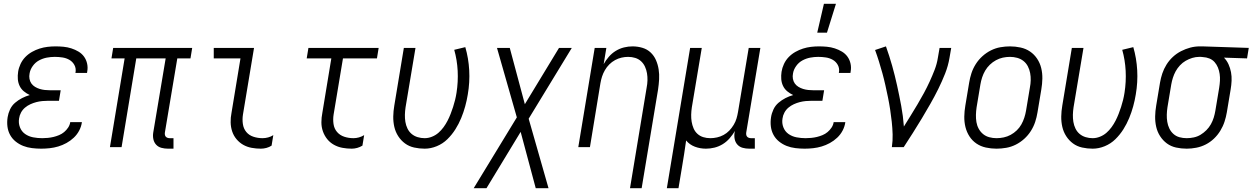

<svg xmlns="http://www.w3.org/2000/svg" viewBox="-20 -771 6563 1006"><path d="M196 8Q172 8 147.5 5Q123 2 101.5 -6.5Q80 -15 62 -29.5Q44 -44 33 -64Q22 -84 19 -108Q16 -132 20 -157Q23 -177 32.5 -197.5Q42 -218 59 -232.5Q76 -247 95.5 -257Q115 -267 136 -273Q119 -281 105 -292.5Q91 -304 83 -320.5Q75 -337 73.5 -356Q72 -375 75 -395Q78 -415 87.5 -435.5Q97 -456 112.5 -472Q128 -488 147.5 -499Q167 -510 187.5 -516.5Q208 -523 229 -525.5Q250 -528 271 -528Q292 -528 313 -526Q334 -524 354 -517.5Q374 -511 391.5 -500.5Q409 -490 420.5 -474Q432 -458 436.5 -437.5Q441 -417 437 -396L436 -389H375L376 -393Q379 -414 369.5 -431Q360 -448 343.5 -457.5Q327 -467 307 -470Q287 -473 267 -473Q246 -473 225 -469Q204 -465 184.5 -454.5Q165 -444 151.5 -425Q138 -406 135 -386Q132 -372 134.5 -358Q137 -344 144.5 -333.5Q152 -323 163.5 -316Q175 -309 188 -305Q201 -301 215 -299.5Q229 -298 243 -298H298L289 -243H234Q218 -243 202 -241.5Q186 -240 170.5 -236Q155 -232 139.5 -225Q124 -218 111 -207Q98 -196 90 -181Q82 -166 80 -150Q76 -126 84.5 -104Q93 -82 111.5 -69Q130 -56 153.5 -51.5Q177 -47 201 -47Q215 -47 230.5 -48.5Q246 -50 260.5 -53.5Q275 -57 289.5 -63Q304 -69 316 -79Q328 -89 337 -102.5Q346 -116 348 -131H409V-130Q406 -108 395 -87Q384 -66 366.5 -49.5Q349 -33 328 -21.5Q307 -10 285 -3.5Q263 3 240.5 5.5Q218 8 196 8Z M889 8H860Q842 8 825.5 3.5Q809 -1 798 -13Q787 -25 783.5 -42Q780 -59 783 -77L848 -465H694L617 0H556L633 -465H564L573 -520H987L978 -465H909L844 -77Q843 -71 844 -65Q845 -59 848.5 -55Q852 -51 857.5 -49Q863 -47 869 -47H889Z M1347 8Q1322 8 1298 3.5Q1274 -1 1254 -12.5Q1234 -24 1219 -42Q1204 -60 1196.5 -82.5Q1189 -105 1188.5 -130Q1188 -155 1193 -180L1240 -465H1100V-520H1311L1253 -171Q1249 -146 1252.5 -121.5Q1256 -97 1270.5 -79.5Q1285 -62 1308 -54.5Q1331 -47 1356 -47Q1370 -47 1385 -51Q1400 -55 1412 -63L1403 -8Q1391 0 1376 4Q1361 8 1347 8Z M1823 8Q1798 8 1774 3.5Q1750 -1 1729.5 -12.5Q1709 -24 1694.5 -42Q1680 -60 1672 -82.5Q1664 -105 1664 -130Q1664 -155 1669 -180L1716 -465H1587L1596 -520H1964L1955 -465H1777L1728 -171Q1724 -146 1727.5 -121.5Q1731 -97 1746 -79.5Q1761 -62 1784 -54.5Q1807 -47 1832 -47Q1846 -47 1860.5 -51Q1875 -55 1888 -63L1879 -8Q1866 0 1851.5 4Q1837 8 1823 8Z M2205 8Q2177 8 2150 2Q2123 -4 2102 -19.5Q2081 -35 2066.5 -57.5Q2052 -80 2046 -106.5Q2040 -133 2040.5 -161Q2041 -189 2046 -218L2096 -520H2157L2105 -209Q2102 -189 2101.5 -170Q2101 -151 2104 -132.5Q2107 -114 2115 -97.5Q2123 -81 2136.5 -69.5Q2150 -58 2168 -52.5Q2186 -47 2205 -47Q2224 -47 2243 -54.5Q2262 -62 2277 -75Q2292 -88 2304 -104.5Q2316 -121 2325 -138.5Q2334 -156 2341 -174Q2348 -192 2354 -210.5Q2360 -229 2364.5 -247.5Q2369 -266 2372 -285Q2381 -343 2378 -400Q2375 -457 2360 -510L2418 -524Q2435 -466 2438.5 -403Q2442 -340 2431 -276Q2426 -245 2417.5 -214Q2409 -183 2396.5 -152.5Q2384 -122 2366 -93.5Q2348 -65 2324 -41.5Q2300 -18 2268.5 -5Q2237 8 2205 8Z M2854 215H2787L2708 -80L2529 215H2462L2688 -156L2584 -520H2651L2730 -225L2909 -520H2976L2750 -149Z M3281 215 3368 -311Q3372 -331 3372.5 -350Q3373 -369 3370 -387Q3367 -405 3359.5 -421.5Q3352 -438 3339 -450Q3326 -462 3308.5 -467.5Q3291 -473 3271 -473Q3254 -473 3236.5 -469Q3219 -465 3202.5 -456Q3186 -447 3172.5 -433.5Q3159 -420 3149.5 -403.5Q3140 -387 3134.5 -370Q3129 -353 3126 -335L3071 0H3010L3096 -520H3157L3143 -435Q3154 -455 3170 -473.5Q3186 -492 3206.5 -504.5Q3227 -517 3249.5 -522.5Q3272 -528 3294 -528Q3321 -528 3346 -520.5Q3371 -513 3389 -496Q3407 -479 3417 -456Q3427 -433 3431 -407.5Q3435 -382 3433.5 -355.5Q3432 -329 3428 -302L3342 215Z M3474 215 3596 -520H3657L3605 -209Q3602 -189 3601.5 -170Q3601 -151 3604 -133Q3607 -115 3614 -98.5Q3621 -82 3634 -70Q3647 -58 3664.5 -52.5Q3682 -47 3702 -47Q3719 -47 3737 -51Q3755 -55 3771.5 -64Q3788 -73 3801 -86.5Q3814 -100 3824 -116.5Q3834 -133 3839 -150Q3844 -167 3847 -185L3903 -520H3964L3890 -77Q3889 -71 3890 -65Q3891 -59 3894.5 -55Q3898 -51 3903.5 -49Q3909 -47 3915 -47H3935V8H3906Q3888 8 3871.5 3.5Q3855 -1 3844 -13Q3833 -25 3829.5 -42Q3826 -59 3829 -77L3831 -85Q3819 -65 3803 -46.5Q3787 -28 3766.5 -15.5Q3746 -3 3723.5 2.5Q3701 8 3679 8Q3648 8 3620.5 -2.5Q3593 -13 3575 -35Q3570 1 3564.5 36.5Q3559 72 3553 107L3535 215Z M4196 8Q4172 8 4147.5 5Q4123 2 4101.5 -6.5Q4080 -15 4062 -29.5Q4044 -44 4033 -64Q4022 -84 4019 -108Q4016 -132 4020 -157Q4023 -177 4032.5 -197.5Q4042 -218 4059 -232.5Q4076 -247 4095.5 -257Q4115 -267 4136 -273Q4119 -281 4105 -292.5Q4091 -304 4083 -320.5Q4075 -337 4073.5 -356Q4072 -375 4075 -395Q4078 -415 4087.5 -435.5Q4097 -456 4112.5 -472Q4128 -488 4147.5 -499Q4167 -510 4187.5 -516.5Q4208 -523 4229 -525.5Q4250 -528 4271 -528Q4292 -528 4313 -526Q4334 -524 4354 -517.5Q4374 -511 4391.5 -500.5Q4409 -490 4420.5 -474Q4432 -458 4436.5 -437.5Q4441 -417 4437 -396L4436 -389H4375L4376 -393Q4379 -414 4369.5 -431Q4360 -448 4343.5 -457.5Q4327 -467 4307 -470Q4287 -473 4267 -473Q4246 -473 4225 -469Q4204 -465 4184.5 -454.5Q4165 -444 4151.5 -425Q4138 -406 4135 -386Q4132 -372 4134.5 -358Q4137 -344 4144.5 -333.5Q4152 -323 4163.5 -316Q4175 -309 4188 -305Q4201 -301 4215 -299.5Q4229 -298 4243 -298H4298L4289 -243H4234Q4218 -243 4202 -241.5Q4186 -240 4170.5 -236Q4155 -232 4139.5 -225Q4124 -218 4111 -207Q4098 -196 4090 -181Q4082 -166 4080 -150Q4076 -126 4084.5 -104Q4093 -82 4111.5 -69Q4130 -56 4153.5 -51.5Q4177 -47 4201 -47Q4215 -47 4230.5 -48.5Q4246 -50 4260.5 -53.5Q4275 -57 4289.5 -63Q4304 -69 4316 -79Q4328 -89 4337 -102.5Q4346 -116 4348 -131H4409V-130Q4406 -108 4395 -87Q4384 -66 4366.5 -49.5Q4349 -33 4328 -21.5Q4307 -10 4285 -3.5Q4263 3 4240.5 5.5Q4218 8 4196 8ZM4262 -600 4297 -751H4360L4313 -600Z M4653 0Q4658 -34 4657 -67Q4656 -100 4652.5 -132.5Q4649 -165 4644 -197.5Q4639 -230 4632.5 -261.5Q4626 -293 4619 -324.5Q4612 -356 4603.5 -387Q4595 -418 4585.5 -448.5Q4576 -479 4565 -509L4622 -528Q4640 -478 4654.5 -426.5Q4669 -375 4680.5 -322.5Q4692 -270 4702 -216.5Q4712 -163 4716 -108Q4734 -137 4752 -166Q4770 -195 4787.5 -224.5Q4805 -254 4821 -283.5Q4837 -313 4851 -343.5Q4865 -374 4877 -405Q4889 -436 4894 -468L4903 -520H4964L4955 -468Q4948 -426 4932 -385.5Q4916 -345 4896.5 -305.5Q4877 -266 4855 -227.5Q4833 -189 4810 -150.5Q4787 -112 4763 -74.5Q4739 -37 4715 0Z M5201 8Q5173 8 5145.5 2Q5118 -4 5096 -19Q5074 -34 5059.5 -56.5Q5045 -79 5038.5 -105.5Q5032 -132 5032.5 -160.5Q5033 -189 5038 -218L5058 -338Q5062 -363 5070 -387.5Q5078 -412 5092.5 -435Q5107 -458 5127.5 -476.5Q5148 -495 5172 -507Q5196 -519 5221.5 -523.5Q5247 -528 5272 -528Q5300 -528 5327.5 -522Q5355 -516 5377 -501Q5399 -486 5414 -463.5Q5429 -441 5435.5 -414.5Q5442 -388 5441.5 -359.5Q5441 -331 5436 -302L5416 -182Q5412 -157 5404 -132.5Q5396 -108 5381.5 -85Q5367 -62 5346.5 -43.5Q5326 -25 5302 -13Q5278 -1 5252 3.5Q5226 8 5201 8ZM5201 -47Q5220 -47 5239 -51Q5258 -55 5275.5 -64.5Q5293 -74 5307.5 -88Q5322 -102 5331.5 -119Q5341 -136 5347 -154.5Q5353 -173 5356 -191L5376 -311Q5380 -331 5380.5 -350.5Q5381 -370 5377.5 -388.5Q5374 -407 5365.5 -423.5Q5357 -440 5342.5 -451.5Q5328 -463 5309.5 -468Q5291 -473 5272 -473Q5253 -473 5234.5 -469Q5216 -465 5198.5 -455.5Q5181 -446 5166.5 -432Q5152 -418 5142 -401Q5132 -384 5126 -365.5Q5120 -347 5117 -329L5097 -209Q5094 -189 5093.5 -169.5Q5093 -150 5096 -131.5Q5099 -113 5108 -96.5Q5117 -80 5131 -68.5Q5145 -57 5163.5 -52Q5182 -47 5201 -47Z M5705 8Q5677 8 5650 2Q5623 -4 5602 -19.5Q5581 -35 5566.5 -57.5Q5552 -80 5546 -106.5Q5540 -133 5540.5 -161Q5541 -189 5546 -218L5596 -520H5657L5605 -209Q5602 -189 5601.5 -170Q5601 -151 5604 -132.5Q5607 -114 5615 -97.5Q5623 -81 5636.5 -69.5Q5650 -58 5668 -52.5Q5686 -47 5705 -47Q5724 -47 5743 -54.5Q5762 -62 5777 -75Q5792 -88 5804 -104.5Q5816 -121 5825 -138.5Q5834 -156 5841 -174Q5848 -192 5854 -210.5Q5860 -229 5864.5 -247.5Q5869 -266 5872 -285Q5881 -343 5878 -400Q5875 -457 5860 -510L5918 -524Q5935 -466 5938.5 -403Q5942 -340 5931 -276Q5926 -245 5917.5 -214Q5909 -183 5896.5 -152.5Q5884 -122 5866 -93.5Q5848 -65 5824 -41.5Q5800 -18 5768.5 -5Q5737 8 5705 8Z M6198 8Q6169 8 6142 2Q6115 -4 6094 -19.5Q6073 -35 6058.5 -57.5Q6044 -80 6038 -106.5Q6032 -133 6032.5 -161Q6033 -189 6038 -218L6058 -338Q6062 -362 6070 -386Q6078 -410 6092 -432.5Q6106 -455 6125.5 -473Q6145 -491 6168.5 -503Q6192 -515 6216.5 -521.5Q6241 -528 6266 -528H6281L6523 -520L6514 -465L6393 -469Q6408 -454 6417 -434Q6426 -414 6430 -392.5Q6434 -371 6433 -348Q6432 -325 6428 -302L6408 -182Q6404 -158 6396 -133.5Q6388 -109 6374 -86Q6360 -63 6340.5 -44.5Q6321 -26 6297.5 -14Q6274 -2 6248 3Q6222 8 6198 8ZM6198 -47Q6216 -47 6235 -51Q6254 -55 6270.5 -65Q6287 -75 6301 -89Q6315 -103 6324.5 -120Q6334 -137 6339.5 -155Q6345 -173 6348 -191L6368 -311Q6371 -330 6372 -348Q6373 -366 6370.5 -383.5Q6368 -401 6361.5 -417Q6355 -433 6344 -445.5Q6333 -458 6317 -464.5Q6301 -471 6282 -472L6272 -473H6263Q6245 -473 6227 -467.5Q6209 -462 6192.5 -452.5Q6176 -443 6162.5 -428.5Q6149 -414 6140 -397.5Q6131 -381 6125.5 -363.5Q6120 -346 6117 -329L6097 -209Q6094 -189 6093.5 -170Q6093 -151 6096 -132.5Q6099 -114 6107 -97.5Q6115 -81 6128.5 -69Q6142 -57 6160 -52Q6178 -47 6198 -47Z"/></svg>

Font: Iosevka Light Oblique
Style: Regular
Weight: 300
Italic angle: -9°
Monospace: yes
Designer: Belleve Invis
Foundry: Belleve Invis
Version: Version 32.5.0; ttfautohint (v1.8.4)